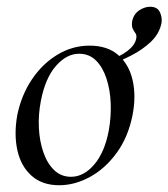

<svg xmlns="http://www.w3.org/2000/svg" viewBox="-20 -534 498 568"><path d="M155 14Q105 14 73.5 -14Q42 -42 31.5 -89Q21 -136 31 -193Q43 -252 74 -298.5Q105 -345 149.5 -372Q194 -399 245 -399Q298 -399 330 -371Q362 -343 372.5 -296Q383 -249 372 -193Q359 -128 325 -81.5Q291 -35 246 -10.5Q201 14 155 14ZM190 -11Q228 -11 259 -47.5Q290 -84 302 -149Q309 -189 307.5 -228.5Q306 -268 295 -301.5Q284 -335 264 -355Q244 -375 214 -375Q177 -375 145.5 -339Q114 -303 101 -236Q93 -195 95 -155.5Q97 -116 108.5 -83Q120 -50 140.5 -30.5Q161 -11 190 -11ZM299 -339 298 -353Q376 -382 383 -420Q385 -430 380.5 -436Q376 -442 372.5 -449.5Q369 -457 371 -472Q376 -493 392 -503.5Q408 -514 424 -514Q445 -514 452.5 -499Q460 -484 458 -467Q452 -435 427 -411Q402 -387 367.5 -369.5Q333 -352 299 -339Z"/></svg>

Font: Cormorant Garamond Light Medium
Style: Italic
Weight: 500
Italic angle: -10°
Version: Version 4.001